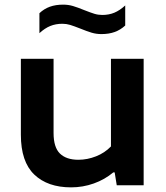

<svg xmlns="http://www.w3.org/2000/svg" viewBox="-20 -799 716 828"><path d="M70 -218V-545.5H211V-225.5Q211 -163.5 238.5 -136.8Q266 -110 318 -110Q356.5 -110 394 -124.8Q431.5 -139.5 458.5 -167.5V-545.5H599.5V0H483.5L474.5 -55.5H468.5Q431.5 -24.5 384.5 -7.8Q337.5 9 286.5 9Q185.5 9 127.8 -46.2Q70 -101.5 70 -218ZM327 -675.5Q299 -686.5 282.8 -691.5Q266.5 -696.5 249 -696.5Q220.5 -696.5 197 -687Q173.5 -677.5 150 -656V-742Q170 -761 195 -770Q220 -779 252.5 -779Q274.5 -779 294.8 -773Q315 -767 343 -755.5Q371 -744.5 387.2 -739.5Q403.5 -734.5 421 -734.5Q449.5 -734.5 473 -744.2Q496.5 -754 520 -775.5V-689Q499.5 -670 474.5 -661Q449.5 -652 417.5 -652Q395.5 -652 375.2 -658Q355 -664 327 -675.5Z"/></svg>

Font: Encode Sans Expanded SemiBold
Style: Regular
Weight: 600
Width: 7
Designer: Multiple Designers
Foundry: Impallari Type
Version: Version 2.000